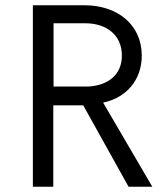

<svg xmlns="http://www.w3.org/2000/svg" viewBox="-20 -709 639 730"><path d="M105 1H182.6V-308.6H296.4L468.8 1H559.1L372.1 -318.8C460.4 -337.4 519 -404.8 519 -497.6C519 -616.7 424.3 -689 302.2 -689H105ZM183.6 -379.9V-620.6H303.2C384.8 -620.6 443.4 -576.2 443.4 -497.6C443.4 -423.3 389.2 -383.8 314.9 -379.9Z"/></svg>

Font: HK Grotesk
Style: Regular
Weight: 400
Designer: Alfredo Marco Pradil and Stefan Peev
Foundry: Hanken Design Co.
Version: Version 1.045;PS 001.045;hotconv 1.0.88;makeotf.lib2.5.64775